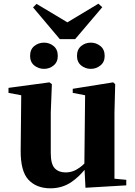

<svg xmlns="http://www.w3.org/2000/svg" viewBox="-20 -1003 731 1040"><path d="M253 17Q178 17 134.5 -29Q91 -75 92 -189L95 -487L26 -500V-527L248 -557L261 -547L255 -393V-174Q255 -114 276.5 -91.5Q298 -69 335 -69Q376 -69 411 -95Q425 -105 437 -117L441 -487L374 -500V-522L593 -557L604 -547L600 -393V-35L664 -29V1L443 14L438 -83Q406 -44 367 -17Q317 17 253 17ZM178 -982 345 -882 513 -983 534 -964 387 -791H304L159 -963ZM219 -630Q188 -630 165.5 -648.5Q143 -667 143 -700Q143 -735 165.5 -753.5Q188 -772 219 -772Q248 -772 270.5 -753.5Q293 -735 293 -700Q293 -667 270.5 -648.5Q248 -630 219 -630ZM472 -630Q442 -630 419.5 -648.5Q397 -667 397 -700Q397 -735 419.5 -753.5Q442 -772 472 -772Q501 -772 524 -753.5Q547 -735 547 -700Q547 -667 524 -648.5Q501 -630 472 -630Z"/></svg>

Font: Early Summer Mincho Heavy
Style: Regular
Weight: 900
Designer: GuiWonder
Version: Version 1.002